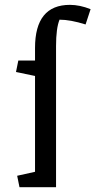

<svg xmlns="http://www.w3.org/2000/svg" viewBox="-20 -783 399 803"><path d="M214.4 -590.3V0H61.5L51.8 -47.9L126.5 -64.5V-465.3L46.9 -481.9L56.6 -529.8H126.5V-582.5Q126.5 -762.7 272.5 -762.7Q313.5 -762.7 358.9 -744.6L337.9 -680.7Q274.4 -700.7 229 -700.7Q214.4 -665 214.4 -590.3Z"/></svg>

Font: NoticiaText-Regular
Style: Regular
Weight: 400
Designer: JM Sole
Foundry: JM Sole
Version: Version 1.003